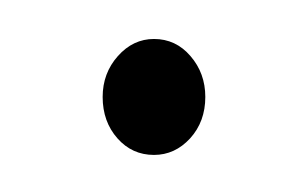

<svg xmlns="http://www.w3.org/2000/svg" viewBox="-20 -76 162 101"><path d="M61 5.5Q49.5 5.5 41.8 -3.2Q34 -12 34 -25Q34 -37.5 42 -46.5Q50 -55.5 61 -55.5Q72.5 -55.5 80.2 -46.5Q88 -37.5 88 -25Q88 -12 80 -3.2Q72 5.5 61 5.5Z"/></svg>

Font: Fraunces 144pt S050 Thin
Style: Regular
Weight: 100
Version: Version 1.000; ttfautohint (v1.8.3)